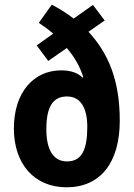

<svg xmlns="http://www.w3.org/2000/svg" viewBox="-20 -786 568 816"><path d="M200 -766 145 -689C166 -675 187 -660 206 -643L136 -593L185 -527L264 -582C297 -543 320 -503 334 -458L331 -456C311 -476 281 -487 240 -487C126 -487 39 -397 39 -240C39 -89 126 10 263 10C406 10 489 -94 489 -273C489 -446 440 -560 356 -651L425 -699L375 -765L293 -707C262 -731 231 -750 200 -766ZM265 -376C325 -376 351 -323 351 -247C351 -149 327 -100 265 -100C203 -100 177 -155 177 -237C177 -331 204 -376 265 -376Z"/></svg>

Font: Noto Sans Arabic UI Cn
Style: Bold
Weight: 700
Width: 3
Designer: Monotype Design Team, Nadine Chahine and Nizar Qandah
Foundry: Monotype Imaging Inc.
Version: Version 2.010